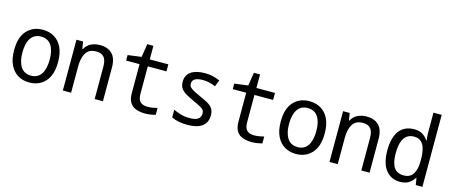

<svg xmlns="http://www.w3.org/2000/svg" viewBox="-47 -1354 4599 1958"><g transform="rotate(15 2252.0 -375.0)"><path d="M283 10Q214 10 161.5 -21.5Q109 -53 79 -115Q49 -177 49 -270Q49 -407 113 -476.5Q177 -546 280 -546Q348 -546 401 -515Q454 -484 484 -422Q514 -360 514 -267Q514 -130 449.5 -60Q385 10 283 10ZM282 -62Q353 -62 389 -116.5Q425 -171 425 -269Q425 -367 388.5 -420.5Q352 -474 281 -474Q210 -474 173.5 -420.5Q137 -367 137 -269Q137 -171 173.5 -116.5Q210 -62 282 -62Z M636 0V-536H706L718 -460H723Q746 -504 788.5 -525Q831 -546 886 -546Q965 -546 1012 -500Q1059 -454 1059 -355V0H972V-343Q972 -409 946 -441Q920 -473 864 -473Q789 -473 756 -421.5Q723 -370 723 -276V0Z M1506 10Q1453 10 1411.5 -4.5Q1370 -19 1346 -55.5Q1322 -92 1322 -156V-462H1180V-520L1323 -539L1345 -679H1410V-536H1606V-462H1409V-172Q1409 -115 1434 -89Q1459 -63 1515 -63Q1538 -63 1565 -67.5Q1592 -72 1615 -78V-5Q1591 1 1563 5.5Q1535 10 1506 10Z M1951 10Q1849 10 1784 -24V-105Q1818 -89 1860 -76Q1902 -63 1956 -63Q2021 -63 2047 -84Q2073 -105 2073 -143Q2073 -164 2063.5 -177.5Q2054 -191 2027.5 -205.5Q2001 -220 1950 -243Q1902 -265 1866.5 -285.5Q1831 -306 1812 -333.5Q1793 -361 1793 -404Q1793 -474 1845.5 -510Q1898 -546 1991 -546Q2034 -546 2071.5 -538Q2109 -530 2150 -512L2123 -443Q2084 -460 2052.5 -466.5Q2021 -473 1990 -473Q1878 -473 1878 -406Q1878 -384 1890.5 -369.5Q1903 -355 1931 -340Q1959 -325 2005 -304Q2054 -283 2088.5 -263.5Q2123 -244 2141.5 -217Q2160 -190 2160 -145Q2160 -69 2107 -29.5Q2054 10 1951 10Z M2632 10Q2579 10 2537.5 -4.5Q2496 -19 2472 -55.5Q2448 -92 2448 -156V-462H2306V-520L2449 -539L2471 -679H2536V-536H2732V-462H2535V-172Q2535 -115 2560 -89Q2585 -63 2641 -63Q2664 -63 2691 -67.5Q2718 -72 2741 -78V-5Q2717 1 2689 5.5Q2661 10 2632 10Z M3098 10Q3029 10 2976.5 -21.5Q2924 -53 2894 -115Q2864 -177 2864 -270Q2864 -407 2928 -476.5Q2992 -546 3095 -546Q3163 -546 3216 -515Q3269 -484 3299 -422Q3329 -360 3329 -267Q3329 -130 3264.5 -60Q3200 10 3098 10ZM3097 -62Q3168 -62 3204 -116.5Q3240 -171 3240 -269Q3240 -367 3203.5 -420.5Q3167 -474 3096 -474Q3025 -474 2988.5 -420.5Q2952 -367 2952 -269Q2952 -171 2988.5 -116.5Q3025 -62 3097 -62Z M3451 0V-536H3521L3533 -460H3538Q3561 -504 3603.5 -525Q3646 -546 3701 -546Q3780 -546 3827 -500Q3874 -454 3874 -355V0H3787V-343Q3787 -409 3761 -441Q3735 -473 3679 -473Q3604 -473 3571 -421.5Q3538 -370 3538 -276V0Z M4196 10Q4103 10 4046.5 -59.5Q3990 -129 3990 -270Q3990 -404 4044.5 -475Q4099 -546 4202 -546Q4256 -546 4291 -523.5Q4326 -501 4346 -468H4351Q4349 -484 4347 -506Q4345 -528 4345 -547V-760H4432V0H4362L4350 -72H4346Q4325 -37 4289 -13.5Q4253 10 4196 10ZM4216 -63Q4284 -63 4315 -112.5Q4346 -162 4346 -247V-267Q4346 -328 4334 -374.5Q4322 -421 4294.5 -447Q4267 -473 4219 -473Q4080 -473 4080 -261Q4080 -162 4112.5 -112.5Q4145 -63 4216 -63Z"/></g></svg>

Font: Noto Sans Mono SemiCondensed
Style: Regular
Weight: 400
Width: 4
Designer: Monotype Design Team
Foundry: Monotype Imaging Inc.
Version: Version 2.014